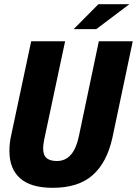

<svg xmlns="http://www.w3.org/2000/svg" viewBox="-20 -887 654 917"><path d="M25 -165Q25 -204 33 -239L129 -690H291L191 -220Q186 -193 186 -179Q186 -146 202.5 -132Q219 -118 252 -118Q331 -118 356 -233L452 -690H614L517 -230Q491 -111 422.5 -50.5Q354 10 232 10Q127 10 76 -35.5Q25 -81 25 -165ZM450 -867H598L440 -748H332Z"/></svg>

Font: Decalotype ExtraBold Italic
Style: Regular
Weight: 800
Italic angle: -12°
Designer: Alfredo Marco Pradil
Foundry: Alfredo Marco Pradil
Version: Version 1.0